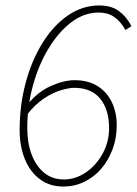

<svg xmlns="http://www.w3.org/2000/svg" viewBox="-20 -672 502 704"><path d="M212 12Q162 12 126 -15Q90 -42 71 -89Q52 -136 52 -196Q52 -286 74 -368Q96 -450 135.5 -514Q175 -578 228.5 -615Q282 -652 344 -652Q388 -652 416 -631.5Q444 -611 462 -576L440 -562Q422 -594 398.5 -610Q375 -626 342 -626Q288 -626 241 -590Q194 -554 157.5 -493.5Q121 -433 100.5 -357.5Q80 -282 80 -202Q80 -148 96 -105.5Q112 -63 142 -38.5Q172 -14 214 -14Q257 -14 295 -40Q333 -66 356.5 -109Q380 -152 380 -202Q380 -270 347.5 -310Q315 -350 252 -350Q234 -350 204.5 -341.5Q175 -333 142 -311.5Q109 -290 78 -250L80 -288Q118 -335 166 -356.5Q214 -378 254 -378Q303 -378 337.5 -356.5Q372 -335 390 -297.5Q408 -260 408 -212Q408 -165 392.5 -124Q377 -83 350.5 -52.5Q324 -22 288.5 -5Q253 12 212 12Z"/></svg>

Font: Source Sans 3 ExtraLight
Style: Italic
Weight: 250
Italic angle: -11°
Designer: Paul D. Hunt
Foundry: Adobe
Version: Version 3.046;hotconv 1.0.118;makeotfexe 2.5.65603